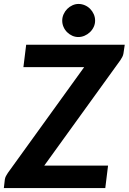

<svg xmlns="http://www.w3.org/2000/svg" viewBox="-40 -952 652 972"><path d="M0 0ZM591.5 -725.5 585 -681.5Q583.5 -672 579.2 -664Q575 -656 569.5 -647.5L184 -113.5H507L493 0H-20.5L-15.5 -43.5Q-14 -53 -9.8 -60.8Q-5.5 -68.5 0 -77L386 -612H78.5L92.5 -725.5ZM441.5 -847.5Q441.5 -830.5 434.2 -815.2Q427 -800 415 -788.8Q403 -777.5 387.8 -771Q372.5 -764.5 356.5 -764.5Q340.5 -764.5 326 -771Q311.5 -777.5 300 -788.8Q288.5 -800 281.8 -815.2Q275 -830.5 275 -847.5Q275 -864.5 282 -880Q289 -895.5 300.5 -907Q312 -918.5 326.8 -925.2Q341.5 -932 357.5 -932Q374 -932 389.2 -925.5Q404.5 -919 416 -907.5Q427.5 -896 434.5 -880.5Q441.5 -865 441.5 -847.5Z"/></svg>

Font: Lato Heavy
Style: Italic
Weight: 800
Italic angle: -7°
Designer: Lukasz Dziedzic
Foundry: tyPoland Lukasz Dziedzic
Version: Version 2.007; 2014-02-27